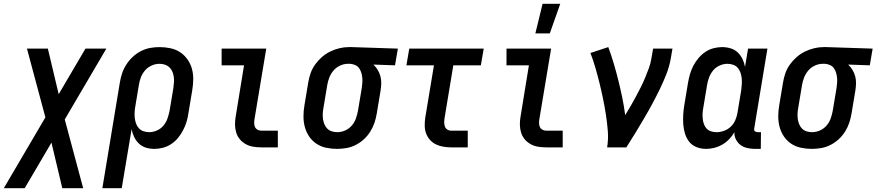

<svg xmlns="http://www.w3.org/2000/svg" viewBox="-71 -776 4615 1011"><path d="M-51 215 168 -158 71 -520H181L238 -280L379 -520H489L270 -147L367 215H257L200 -25L59 215Z M468 215 560 -341Q564 -366 572 -390Q580 -414 594.5 -436.5Q609 -459 628.5 -477Q648 -495 671.5 -507Q695 -519 719.5 -523.5Q744 -528 769 -528Q798 -528 826.5 -522Q855 -516 877.5 -501Q900 -486 916 -463.5Q932 -441 939.5 -414Q947 -387 946.5 -357.5Q946 -328 941 -299L921 -179Q918 -156 911 -133.5Q904 -111 893 -90Q882 -69 866.5 -50Q851 -31 830.5 -17.5Q810 -4 787 2Q764 8 742 8Q719 8 697.5 1.5Q676 -5 660.5 -20Q645 -35 635.5 -54.5Q626 -74 622 -96L570 215ZM715 -80Q735 -80 755.5 -89Q776 -98 790 -115Q804 -132 811 -152.5Q818 -173 822 -193L842 -313Q844 -328 845 -343Q846 -358 844 -372Q842 -386 836.5 -399Q831 -412 821 -421.5Q811 -431 797.5 -435.5Q784 -440 769 -440Q748 -440 727.5 -431Q707 -422 692.5 -405Q678 -388 670.5 -368Q663 -348 660 -327L642 -219Q639 -203 638 -187Q637 -171 638.5 -156Q640 -141 645 -126.5Q650 -112 660 -101Q670 -90 684.5 -85Q699 -80 715 -80Z M1305 0Q1283 0 1262 -3.5Q1241 -7 1223 -17Q1205 -27 1192 -42.5Q1179 -58 1173 -77.5Q1167 -97 1166.5 -118.5Q1166 -140 1170 -162L1214 -432H1096V-520H1331L1269 -148Q1267 -137 1267.5 -126Q1268 -115 1272 -106.5Q1276 -98 1285 -93Q1294 -88 1305 -88H1392V0Z M1704 8Q1675 8 1646.5 2Q1618 -4 1595.5 -19Q1573 -34 1557.5 -56.5Q1542 -79 1534.5 -106Q1527 -133 1527 -162.5Q1527 -192 1532 -221L1552 -341Q1556 -366 1564.5 -390.5Q1573 -415 1588.5 -436.5Q1604 -458 1624 -475.5Q1644 -493 1667.5 -504.5Q1691 -516 1716 -522Q1741 -528 1766 -528H1781L2024 -520L2009 -432L1895 -436Q1908 -424 1917.5 -408.5Q1927 -393 1932 -375Q1937 -357 1936.5 -337.5Q1936 -318 1933 -299L1913 -179Q1909 -154 1901 -130Q1893 -106 1879 -83.5Q1865 -61 1845.5 -43Q1826 -25 1802.5 -13Q1779 -1 1754 3.5Q1729 8 1704 8ZM1705 -80Q1726 -80 1746.5 -89Q1767 -98 1781.5 -115Q1796 -132 1803 -152Q1810 -172 1814 -193L1834 -313Q1836 -327 1837 -341Q1838 -355 1836.5 -368.5Q1835 -382 1831 -394.5Q1827 -407 1819.5 -417.5Q1812 -428 1799 -433.5Q1786 -439 1774 -440H1760Q1740 -440 1719.5 -430.5Q1699 -421 1685 -404.5Q1671 -388 1663 -367.5Q1655 -347 1652 -327L1632 -207Q1629 -192 1628.5 -177Q1628 -162 1630 -148Q1632 -134 1637.5 -121Q1643 -108 1652.5 -98.5Q1662 -89 1676 -84.5Q1690 -80 1705 -80Z M2305 0Q2284 0 2263.5 -3.5Q2243 -7 2225 -15.5Q2207 -24 2193.5 -39Q2180 -54 2173 -72.5Q2166 -91 2165.5 -112Q2165 -133 2168 -155L2214 -432H2069L2084 -520H2476L2461 -432H2316L2270 -155Q2268 -143 2268 -131.5Q2268 -120 2271.5 -110Q2275 -100 2284 -94Q2293 -88 2305 -88H2392V0Z M2748 -600 2786 -756H2879L2824 -600ZM2805 0Q2783 0 2762 -3.5Q2741 -7 2723 -17Q2705 -27 2692 -42.5Q2679 -58 2673 -77.5Q2667 -97 2666.5 -118.5Q2666 -140 2670 -162L2714 -432H2596V-520H2831L2769 -148Q2767 -137 2767.5 -126Q2768 -115 2772 -106.5Q2776 -98 2785 -93Q2794 -88 2805 -88H2892V0Z M3126 0Q3133 -44 3129.5 -87Q3126 -130 3119.5 -172Q3113 -214 3104.5 -255.5Q3096 -297 3086 -337.5Q3076 -378 3064.5 -418Q3053 -458 3038 -497L3132 -528Q3148 -485 3161 -441Q3174 -397 3185 -352.5Q3196 -308 3205.5 -262.5Q3215 -217 3221 -170Q3236 -194 3250 -218Q3264 -242 3277 -266.5Q3290 -291 3302.5 -315.5Q3315 -340 3325.5 -365.5Q3336 -391 3345.5 -416.5Q3355 -442 3359 -468L3368 -520H3470L3461 -468Q3454 -427 3438 -386Q3422 -345 3403 -306Q3384 -267 3363 -228Q3342 -189 3319.5 -151Q3297 -113 3274 -75Q3251 -37 3227 0Z M3647 8Q3621 8 3597.5 -1Q3574 -10 3559 -28.5Q3544 -47 3536.5 -70.5Q3529 -94 3527 -119Q3525 -144 3526.5 -170Q3528 -196 3532 -221L3552 -341Q3556 -364 3562.5 -386.5Q3569 -409 3580 -430Q3591 -451 3607 -470Q3623 -489 3643 -502.5Q3663 -516 3686 -522Q3709 -528 3731 -528Q3754 -528 3776 -521.5Q3798 -515 3813.5 -500Q3829 -485 3838.5 -465.5Q3848 -446 3852 -424L3868 -520H3970L3901 -103Q3900 -98 3900 -93.5Q3900 -89 3903 -86Q3906 -83 3910.5 -81.5Q3915 -80 3919 -80H3936L3935 8H3904Q3884 8 3864 3.5Q3844 -1 3829 -12Q3814 -23 3804.5 -41Q3795 -59 3796 -80Q3785 -60 3768.5 -43Q3752 -26 3732 -14.5Q3712 -3 3690 2.5Q3668 8 3647 8ZM3702 -80Q3721 -80 3741 -87Q3761 -94 3776.5 -108.5Q3792 -123 3800.5 -142.5Q3809 -162 3812 -181L3832 -301Q3834 -317 3835 -333Q3836 -349 3834.5 -364Q3833 -379 3828 -393.5Q3823 -408 3813.5 -419Q3804 -430 3789.5 -435Q3775 -440 3759 -440Q3739 -440 3718.5 -431Q3698 -422 3684 -405Q3670 -388 3662.5 -367.5Q3655 -347 3652 -327L3632 -207Q3629 -192 3628.5 -177.5Q3628 -163 3629.5 -149Q3631 -135 3636 -121.5Q3641 -108 3650 -98.5Q3659 -89 3673 -84.5Q3687 -80 3702 -80Z M4204 8Q4175 8 4146.5 2Q4118 -4 4095.5 -19Q4073 -34 4057.5 -56.5Q4042 -79 4034.5 -106Q4027 -133 4027 -162.5Q4027 -192 4032 -221L4052 -341Q4056 -366 4064.5 -390.5Q4073 -415 4088.5 -436.5Q4104 -458 4124 -475.5Q4144 -493 4167.5 -504.5Q4191 -516 4216 -522Q4241 -528 4266 -528H4281L4524 -520L4509 -432L4395 -436Q4408 -424 4417.5 -408.5Q4427 -393 4432 -375Q4437 -357 4436.5 -337.5Q4436 -318 4433 -299L4413 -179Q4409 -154 4401 -130Q4393 -106 4379 -83.5Q4365 -61 4345.5 -43Q4326 -25 4302.5 -13Q4279 -1 4254 3.5Q4229 8 4204 8ZM4205 -80Q4226 -80 4246.5 -89Q4267 -98 4281.5 -115Q4296 -132 4303 -152Q4310 -172 4314 -193L4334 -313Q4336 -327 4337 -341Q4338 -355 4336.5 -368.5Q4335 -382 4331 -394.5Q4327 -407 4319.5 -417.5Q4312 -428 4299 -433.5Q4286 -439 4274 -440H4260Q4240 -440 4219.5 -430.5Q4199 -421 4185 -404.5Q4171 -388 4163 -367.5Q4155 -347 4152 -327L4132 -207Q4129 -192 4128.5 -177Q4128 -162 4130 -148Q4132 -134 4137.5 -121Q4143 -108 4152.5 -98.5Q4162 -89 4176 -84.5Q4190 -80 4205 -80Z"/></svg>

Font: Iosevka SS18 Semibold
Style: Italic
Weight: 600
Italic angle: -9°
Monospace: yes
Designer: Belleve Invis
Foundry: Belleve Invis
Version: Version 25.1.1; ttfautohint (v1.8.4)